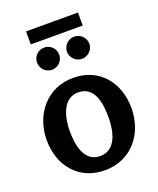

<svg xmlns="http://www.w3.org/2000/svg" viewBox="-153 -921 843 1025"><g transform="rotate(-20 268.0 -408.5)"><path d="M121 -829V-755H416V-829ZM245 -652C245 -687 217 -715 182 -715C147 -715 119 -687 119 -652C119 -617 147 -589 182 -589C217 -589 245 -617 245 -652ZM416 -652C416 -687 387 -715 352 -715C318 -715 289 -686 289 -652C289 -618 318 -589 352 -589C387 -589 416 -617 416 -652ZM265 12C416 12 510 -108 510 -252C510 -396 422 -510 271 -510C122 -510 26 -389 26 -246C26 -102 114 12 265 12ZM266 -68C173 -68 158 -176 158 -248C158 -318 179 -428 270 -428C366 -428 378 -323 378 -248C378 -175 360 -68 266 -68Z"/></g></svg>

Font: Rosario
Style: Bold
Weight: 700
Designer: Hector Gatti
Foundry: Omnibus Type
Version: Version 1.100